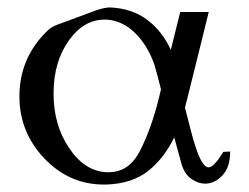

<svg xmlns="http://www.w3.org/2000/svg" viewBox="-20 -477 668 516"><path d="M276.9 -457Q335.9 -454.1 376.5 -423.1Q417 -392.1 439 -342.8Q446.3 -372.1 452.4 -396.7Q458.5 -421.4 464.4 -444.8H541Q530.3 -401.4 519.8 -358.9Q509.3 -316.4 483.4 -212.4Q479.5 -195.8 477.1 -188Q485.4 -155.8 492.2 -128.9Q499 -102.1 505.4 -83Q523.4 -27.3 540.5 -27.3H541Q555.2 -27.8 580.1 -68.8L598.6 -69.8Q598.6 -29.8 580.1 -8.3Q561.5 13.2 538.1 16.1Q534.7 16.6 531.7 16.6Q513.2 16.6 495.1 4.4Q474.1 -9.8 466.3 -42Q462.4 -56.6 457.8 -73Q453.1 -89.4 448.2 -107.9Q421.4 -51.8 378.2 -17.6Q335 16.6 265.6 19H259.3Q167 19 100.6 -49.8Q32.2 -120.6 32.2 -217.8V-219.2Q32.7 -324.7 110.8 -397.5Q120.1 -405.8 137.9 -412.1Q155.8 -418.5 190.9 -431.6Q211.4 -439.5 236.8 -448.7Q260.7 -457 275.4 -457ZM412.6 -236.8Q408.2 -253.4 404.1 -270Q399.9 -286.6 395.5 -301.3Q377.9 -353.5 343.8 -387.5Q309.6 -421.4 267.1 -424.3H261.2Q205.6 -424.3 166 -369.6Q124 -311.5 124 -226.6V-224.6Q124 -141.1 165.5 -79.6Q207 -17.1 266.1 -14.2H272.5Q326.7 -14.2 356 -71.3Q386.7 -131.3 406.7 -212.4Q410.6 -229 412.6 -236.8Z"/></svg>

Font: Caudex
Style: Regular
Weight: 400
Version: Version 1.01